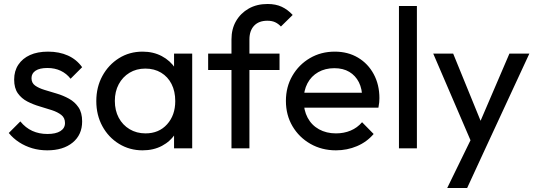

<svg xmlns="http://www.w3.org/2000/svg" viewBox="-20 -744 2691 963"><path d="M217 10Q177 10 141.5 -0.5Q106 -11 76 -30.5Q46 -50 24 -77L82 -135Q108 -103 142 -87.5Q176 -72 218 -72Q260 -72 283 -86.5Q306 -101 306 -127Q306 -153 287.5 -167.5Q269 -182 240 -191.5Q211 -201 178.5 -210.5Q146 -220 117 -235Q88 -250 69.5 -276Q51 -302 51 -345Q51 -388 72 -419.5Q93 -451 130.5 -468Q168 -485 221 -485Q277 -485 320.5 -465.5Q364 -446 392 -407L334 -349Q314 -375 284.5 -389Q255 -403 218 -403Q179 -403 158.5 -389.5Q138 -376 138 -352Q138 -328 156 -315Q174 -302 203.5 -293Q233 -284 265 -274.5Q297 -265 326 -249Q355 -233 373.5 -206Q392 -179 392 -135Q392 -68 344.5 -29Q297 10 217 10Z M695 10Q630 10 577 -22.5Q524 -55 493.5 -111Q463 -167 463 -237Q463 -307 493.5 -363Q524 -419 576.5 -452Q629 -485 695 -485Q749 -485 791.5 -462.5Q834 -440 860 -400.5Q886 -361 889 -309V-166Q886 -115 860.5 -75Q835 -35 792.5 -12.5Q750 10 695 10ZM710 -75Q777 -75 818 -120.5Q859 -166 859 -237Q859 -286 840.5 -322.5Q822 -359 788 -379.5Q754 -400 709 -400Q664 -400 629.5 -379Q595 -358 575.5 -321.5Q556 -285 556 -238Q556 -190 575.5 -153.5Q595 -117 630 -96Q665 -75 710 -75ZM853 0V-128L870 -244L853 -359V-475H944V0Z M1141 0V-546Q1141 -599 1164 -638.5Q1187 -678 1227.5 -701Q1268 -724 1322 -724Q1363 -724 1393 -710Q1423 -696 1448 -669L1389 -611Q1376 -625 1360 -632.5Q1344 -640 1321 -640Q1278 -640 1254.5 -615Q1231 -590 1231 -546V0ZM1024 -393V-475H1382V-393Z M1665 10Q1594 10 1537 -22.5Q1480 -55 1447 -111Q1414 -167 1414 -238Q1414 -308 1446.5 -364Q1479 -420 1534.5 -452.5Q1590 -485 1659 -485Q1725 -485 1775.5 -455Q1826 -425 1854.5 -372Q1883 -319 1883 -252Q1883 -242 1882 -230.5Q1881 -219 1878 -204H1477V-279H1830L1797 -250Q1797 -298 1780 -331.5Q1763 -365 1732 -383.5Q1701 -402 1657 -402Q1611 -402 1576 -382Q1541 -362 1522 -326Q1503 -290 1503 -241Q1503 -191 1523 -153.5Q1543 -116 1580 -95.5Q1617 -75 1665 -75Q1705 -75 1738.5 -89Q1772 -103 1796 -131L1854 -72Q1820 -32 1770.5 -11Q1721 10 1665 10Z M1981 0V-714H2071V0Z M2359 4 2153 -475H2253L2406 -100H2374L2535 -475H2635L2413 4ZM2223 199 2363 -88 2413 4 2323 199Z"/></svg>

Font: Outfit Thin
Style: Regular
Weight: 400
Version: Version 1.100;gftools[0.9.27]